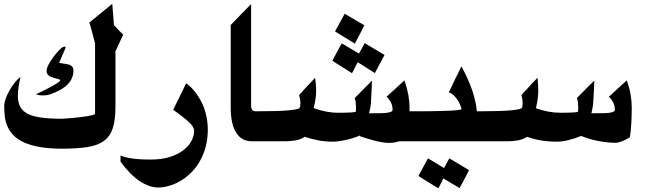

<svg xmlns="http://www.w3.org/2000/svg" viewBox="-20 -773 3390 1002"><path d="M363.3 -406.2Q363.3 -363.8 333.5 -333Q303.7 -302.2 240.7 -280.3Q225.6 -274.9 201.7 -274.9Q184.6 -274.9 167.5 -280.8Q188 -290 210.2 -301.3Q232.4 -312.5 251.2 -323Q270 -333.5 282 -341.8Q293.9 -350.1 293.9 -353.5Q293.9 -357.4 286.1 -359.9Q278.3 -362.3 268.6 -364.7Q261.2 -366.7 253.2 -369.4Q245.1 -372.1 238.5 -376Q231.9 -379.9 227.5 -386Q223.1 -392.1 223.1 -401.4Q223.1 -416 232.9 -435.1Q242.7 -454.1 261.2 -479Q278.8 -502 293.5 -515.9Q308.1 -529.8 316.9 -529.8Q322.3 -529.8 322.3 -523.4Q322.3 -522.5 320.1 -517.8Q317.9 -513.2 314.9 -506.3Q312 -500 308.3 -491.5Q304.7 -482.9 301 -474.4Q297.4 -465.8 294.2 -458Q291 -450.2 289.1 -444.8Q293 -444.3 299.6 -443.1Q306.2 -441.9 310.1 -441.4Q320.3 -439.9 329.8 -438.2Q339.4 -436.5 346.7 -432.9Q354 -429.2 358.6 -422.9Q363.3 -416.5 363.3 -406.2ZM565.9 -752.9 574.7 -642.6Q585.9 -629.4 598.1 -616.7Q610.4 -604 623 -592.3L582.5 -505.4V-215.3Q582.5 -147.5 568.8 -104.7Q555.2 -62 522.9 -38.1Q490.7 -14.2 437.5 -5.6Q384.3 2.9 305.7 2.9Q235.8 2.9 186 -6.1Q136.2 -15.1 102.5 -31Q68.8 -46.9 48.8 -68.6Q28.8 -90.3 18.3 -115Q7.8 -139.6 4.9 -166.7Q2 -193.8 2 -220.7Q2 -236.3 9.8 -258.3Q17.6 -280.3 30 -302Q42.5 -323.7 57.4 -342.5Q72.3 -361.3 86.9 -370.6Q80.1 -341.8 76.7 -318.4Q73.2 -294.9 73.2 -273.4Q73.2 -239.7 85 -216.8Q96.7 -193.8 123.5 -179.7Q150.4 -165.5 194.8 -159.4Q239.3 -153.3 304.2 -153.3Q307.1 -153.3 320.8 -154.3Q334.5 -155.3 353.8 -157Q373 -158.7 394.5 -161.1Q416 -163.6 434.1 -166.5Q452.1 -169.4 464.1 -172.6Q476.1 -175.8 476.1 -179.2V-546.4Q473.6 -553.7 471.4 -563.5Q469.2 -573.2 466.3 -583.5Q463.9 -593.3 461.2 -603.5Q458.5 -613.8 455.8 -623.3Q453.1 -632.8 450.7 -641.1Q448.2 -649.4 446.3 -655.3Z M1064.5 -96.7Q1064.5 -27.3 1040 33Q1015.6 93.3 967.8 137.2Q926.8 173.8 884 189.7Q841.3 205.6 806.2 205.6Q760.3 205.6 710.2 172.9Q660.2 140.1 608.9 70.8V38.6Q625 45.9 646.5 50Q668 54.2 689.9 56.4Q711.9 58.6 732.7 59.1Q753.4 59.6 768.1 59.6Q823.2 59.6 865.2 46.4Q907.2 33.2 935.5 12Q963.9 -9.3 978.5 -36.4Q993.2 -63.5 993.2 -90.8Q992.2 -112.3 963.4 -138.2Q934.6 -164.1 883.8 -200.2Q892.6 -218.3 901.1 -235.6Q909.7 -252.9 918 -269.5Q926.3 -286.6 934.6 -303.7Q942.9 -320.8 951.2 -338.4Q975.1 -322.8 997.3 -294.2Q1019.5 -265.6 1036.1 -231.4Q1049.8 -201.2 1057.1 -166.3Q1064.5 -131.3 1064.5 -96.7Z M1355.5 -35.6H1295.9Q1240.7 -35.6 1212.4 -80.6Q1184.1 -125.5 1184.1 -210.9V-642.6Q1197.3 -656.2 1210.7 -669.9Q1224.1 -683.6 1237.3 -697.8Q1246.6 -707 1255.9 -716.3Q1265.1 -725.6 1273.9 -734.9Q1277.8 -738.8 1282.2 -743.2Q1286.6 -747.6 1290.5 -751.5V-216.8Q1291.5 -205.1 1297.1 -198.7Q1302.7 -192.4 1314 -192.4H1355.5Z M1858.4 -62Q1857.4 -62 1856.9 -62.5Q1857.4 -62.5 1857.7 -62.3Q1857.9 -62 1858.4 -62ZM1881.3 -641.1Q1876.5 -632.3 1871.8 -622.3Q1867.2 -612.3 1862.8 -604Q1855 -590.3 1847.4 -575.2Q1839.8 -560.1 1832 -545.4L1728.5 -608.9Q1741.2 -632.3 1753.7 -655.5Q1766.1 -678.7 1778.8 -701.2ZM1986.8 -486.3Q1977.1 -468.3 1967.5 -450.4Q1958 -432.6 1948.7 -415Q1945.8 -409.7 1942.6 -403.6Q1939.5 -397.5 1936.5 -391.6L1847.2 -448.2V-448.7Q1842.8 -440.9 1839.1 -434.1Q1835.4 -427.2 1835 -425.8L1832.5 -420.9Q1829.1 -413.6 1825 -405.3Q1820.8 -397 1816.9 -391.1Q1796.4 -403.8 1777.1 -416.3Q1757.8 -428.7 1737.3 -441.4Q1731.9 -445.3 1725.8 -449Q1719.7 -452.6 1714.4 -456.5Q1720.7 -467.8 1727.1 -479.5Q1733.4 -491.2 1739.3 -502.4Q1745.1 -513.7 1751 -524.7Q1756.8 -535.6 1763.7 -546.9L1853 -493.7V-493.2Q1856.4 -499.5 1858.9 -503.7Q1861.3 -507.8 1863.8 -511.7Q1864.7 -513.2 1865.7 -514.9Q1866.7 -516.6 1867.7 -519Q1869.1 -522.5 1871.3 -526.4Q1873.5 -530.3 1875.5 -533.2Q1877.9 -537.1 1879.9 -541.3Q1881.8 -545.4 1883.3 -547.9ZM2151.9 -35.6H2063.5Q2037.1 -27.3 2010.3 -27.3Q1995.1 -27.3 1977.8 -30Q1960.4 -32.7 1942.9 -36.9Q1925.3 -41 1908.7 -46.1Q1892.1 -51.3 1877.9 -55.7Q1876 -56.6 1873 -57.6Q1869.1 -58.6 1865.7 -59.8Q1862.3 -61 1858.4 -62Q1859.9 -62 1859.9 -63Q1859.9 -64 1856.9 -65.4Q1840.8 -58.6 1822.5 -52.7Q1804.2 -46.9 1785.6 -42.7Q1767.1 -38.6 1749.3 -36.1Q1731.4 -33.7 1716.3 -33.7Q1677.7 -33.7 1641.1 -40.5Q1604.5 -47.4 1569.8 -59.1V-59.6Q1554.2 -46.9 1526.9 -41.3Q1499.5 -35.6 1459.5 -35.6H1331.1V-192.4Q1376 -192.4 1413.1 -193.4Q1450.2 -194.3 1477.8 -196.5Q1505.4 -198.7 1522.2 -201.9Q1539.1 -205.1 1542.5 -209Q1545.4 -212.4 1546.6 -219.5Q1547.9 -226.6 1547.9 -236.3Q1547.9 -243.2 1546.4 -252.7Q1544.9 -262.2 1541 -276.4Q1552.2 -289.6 1563.7 -302.2Q1575.2 -314.9 1587.4 -327.6Q1596.2 -336.9 1606.2 -347.4Q1616.2 -357.9 1624.5 -367.2Q1627 -351.1 1628.4 -334Q1629.9 -316.9 1629.9 -299.8Q1629.9 -277.8 1626.5 -255.4Q1623 -232.9 1617.2 -210.9V-208.5Q1648.9 -197.3 1680.9 -190.9Q1712.9 -184.6 1744.6 -184.6Q1829.1 -184.6 1836.9 -189.9V-190.9Q1837.9 -195.8 1837.9 -214.4Q1837.9 -226.6 1836.4 -238.3Q1835 -250 1831.1 -261.2Q1844.7 -274.9 1858.4 -288.6Q1872.1 -302.2 1885.7 -316.4Q1897 -327.1 1907.2 -337.9Q1911.1 -341.8 1914.6 -345.2Q1918 -348.6 1921.4 -352.5Q1920.4 -341.3 1920.4 -332.3Q1920.4 -323.2 1919.9 -314.5Q1919.9 -312.5 1919.7 -310.1Q1919.4 -307.6 1919.4 -305.2Q1919.4 -302.7 1919.2 -300.5Q1918.9 -298.3 1918.9 -295.9Q1918 -265.6 1916 -238.3Q1914.1 -210.9 1906.7 -184.6V-181.6Q1913.1 -182.1 1922.6 -182.1Q1932.1 -182.1 1940.4 -182.1Q1954.6 -182.1 1970.2 -182.4Q1985.8 -182.6 1998.8 -184.3Q2011.7 -186 2020.3 -189.7Q2028.8 -193.4 2028.8 -199.7Q2028.8 -239.3 1997.6 -268.1Q2006.3 -276.4 2015.6 -284.9Q2024.9 -293.5 2033.2 -300.8Q2047.4 -313.5 2061.8 -327.1Q2076.2 -340.8 2090.8 -353.5Q2104.5 -313.5 2110.8 -279.1Q2117.2 -244.6 2117.2 -212.4V-192.4H2151.9Z M2427.7 114.7Q2422.4 126.5 2415.5 139.2Q2408.7 151.9 2402.8 163.1Q2397 174.3 2390.9 185.8Q2384.8 197.3 2378.4 208.5L2293.9 158.2V157.2Q2287.1 171.9 2280 186.3Q2272.9 200.7 2267.1 209.5Q2262.7 207 2258.3 204.3Q2253.9 201.7 2250 199.2Q2229 186 2207 172.6Q2185.1 159.2 2163.6 145.5L2213.4 53.2L2297.4 104V105Q2298.3 102.5 2299.6 100.1Q2300.8 97.7 2302.2 95.2Q2305.7 87.4 2309.1 81.5Q2310.5 78.6 2313 74.7Q2315.4 70.8 2316.9 67.9Q2318.8 64.5 2320.8 60.8Q2322.8 57.1 2324.7 53.2ZM2515.1 -35.6H2128.4V-192.4H2145Q2165 -192.4 2189.9 -192.4Q2214.8 -192.4 2240.7 -192.9Q2266.6 -193.4 2291.7 -194.1Q2316.9 -194.8 2337.2 -195.8Q2357.4 -196.8 2371.1 -198.7Q2384.8 -200.7 2388.2 -203.1V-205.1Q2385.7 -217.3 2378.9 -231.7Q2372.1 -246.1 2362.5 -258.8Q2353 -271.5 2342.3 -280.3Q2331.5 -289.1 2321.8 -290.5Q2326.7 -300.3 2331.8 -310.5Q2336.9 -320.8 2340.8 -329.6Q2344.7 -337.9 2348.9 -346.4Q2353 -355 2357.4 -364.7Q2365.7 -380.4 2373.3 -395.8Q2380.9 -411.1 2387.7 -426.8Q2404.8 -396.5 2419.7 -363.3Q2434.6 -330.1 2445.8 -297.9Q2454.1 -271.5 2460.4 -244.4Q2466.8 -217.3 2468.3 -193.8V-192.4H2515.1Z M3276.9 -212.4Q3276.9 -194.3 3276.4 -172.9Q3275.9 -151.4 3274.7 -129.9Q3273.4 -108.4 3271.5 -89.1Q3269.5 -69.8 3267.1 -56.6Q3219.7 -27.8 3191.4 -27.8Q3168 -27.8 3143.8 -30.8Q3119.6 -33.7 3096.7 -38.3Q3073.7 -43 3052.2 -49.6Q3030.8 -56.2 3012.7 -63.5Q2980.5 -50.3 2947.5 -42Q2914.6 -33.7 2886.7 -33.7Q2799.8 -33.7 2731 -59.1V-59.6Q2714.4 -46.9 2687 -41.3Q2659.7 -35.6 2619.6 -35.6H2491.2V-192.4Q2536.1 -192.4 2573.2 -193.4Q2610.4 -194.3 2637.9 -196.5Q2665.5 -198.7 2682.4 -201.9Q2699.2 -205.1 2702.6 -209Q2705.6 -212.4 2706.5 -219.5Q2707.5 -226.6 2707.5 -236.3Q2707.5 -243.2 2706.3 -252.7Q2705.1 -262.2 2701.2 -276.4Q2709 -285.6 2717.3 -294.7Q2725.6 -303.7 2733.9 -312.5Q2739.3 -317.9 2744.6 -324.2Q2750 -330.6 2755.4 -336.4Q2756.3 -337.4 2757.3 -338.6Q2758.3 -339.8 2759.3 -340.8V-340.3Q2765.6 -347.2 2772.5 -354Q2779.3 -360.8 2784.7 -367.2Q2789.1 -334.5 2789.1 -299.8Q2789.1 -278.3 2785.9 -255.6Q2782.7 -232.9 2777.3 -210.4V-208Q2808.6 -196.8 2840.6 -190.7Q2872.6 -184.6 2904.8 -184.6Q2988.8 -184.6 2996.6 -189.9V-190.9Q2997.6 -195.8 2997.6 -214.4Q2997.6 -226.6 2996.1 -238.3Q2994.6 -250 2990.7 -261.2L3008.3 -279.3L3026.9 -297.9Q3030.8 -301.8 3035.2 -306.2Q3039.6 -310.5 3043.9 -315.4Q3053.7 -325.2 3063.5 -334.7Q3073.2 -344.2 3081.5 -352.5Q3080.6 -341.3 3080.6 -332.3Q3080.6 -323.2 3080.1 -314.5Q3080.1 -312.5 3079.8 -310.1Q3079.6 -307.6 3079.6 -305.2Q3079.6 -302.7 3079.3 -300.3Q3079.1 -297.9 3079.1 -295.4Q3078.1 -265.1 3075.9 -237.8Q3073.7 -210.4 3066.9 -184.6V-181.6Q3073.2 -182.1 3083 -182.1Q3092.8 -182.1 3101.1 -182.1Q3115.2 -182.1 3130.9 -182.4Q3146.5 -182.6 3159.4 -184.3Q3172.4 -186 3180.7 -189.7Q3189 -193.4 3189 -199.7Q3189 -219.2 3180.9 -236.6Q3172.9 -253.9 3157.7 -268.1Q3166.5 -276.4 3175.8 -284.9Q3185.1 -293.5 3193.4 -300.8Q3207 -313.5 3221.7 -327.1Q3236.3 -340.8 3251 -353.5Q3265.1 -314 3271 -279.3Q3276.9 -244.6 3276.9 -212.4Z"/></svg>

Font: XB Khoramshahr
Style: Bold
Weight: 700
Designer: Behnam
Foundry: Irmug
Version: Version 8.005 2009